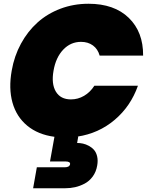

<svg xmlns="http://www.w3.org/2000/svg" viewBox="-20 -735 793 1033"><path d="M43 -355Q56.6 -433.6 92.8 -500Q128.9 -566.4 181.9 -614Q234.9 -661.6 305.4 -688.2Q376 -714.8 456.1 -714.8Q594.7 -714.8 672.9 -638.9Q751 -563 750 -436H516.1Q506.3 -471.2 480 -490.5Q453.6 -509.8 416 -509.8Q359.9 -509.8 320.1 -467.8Q280.3 -425.8 268.1 -355Q255.4 -284.2 280.5 -242.2Q305.7 -200.2 361.8 -200.2Q399.4 -200.2 432.4 -219.5Q465.3 -238.8 487.8 -273.9H722.2Q683.1 -163.1 596.9 -90.1Q510.7 -17.1 396 0H400.9L395 34.2Q410.6 34.2 426.3 37.6Q441.9 41 458.3 49.8Q474.6 58.6 486.1 71.8Q497.6 85 502.7 106.7Q507.8 128.4 502.9 155.8Q497.1 189.9 478.8 214.8Q460.4 239.7 435.3 252.9Q410.2 266.1 384.3 272Q358.4 277.8 331.1 277.8H158.2L178.2 165H328.1Q353.5 165 356.9 148.9Q358.4 141.6 352.3 137.7Q346.2 133.8 334 133.8H249L272.9 1Q184.6 -10.7 126.5 -58.8Q68.4 -106.9 47.1 -183.1Q25.9 -259.3 43 -355Z"/></svg>

Font: SVN-Poppins Black
Style: Italic
Weight: 900
Italic angle: -10°
Designer: Ninad Kale (Devanagari), Jonny Pinhorn (Latin)
Foundry: Indian Type Foundry
Version: Version 3.002 2017